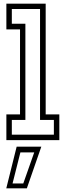

<svg xmlns="http://www.w3.org/2000/svg" viewBox="-20 -770 361 1055"><path d="M15 0V-141.5H90V-608.5H15V-750H231V-141.5H306V0ZM45 -30H276V-111H200V-720.5H45V-639.5H119.5V-111H45ZM14.5 265 71.5 36H207L127.5 265ZM49 238H108L168 67.5H92Z"/></svg>

Font: Tourney Condensed Light
Style: Regular
Weight: 300
Width: 3
Designer: Tyler Finck
Foundry: Etcetera Type Co
Version: Version 1.010; ttfautohint (v1.8.3)